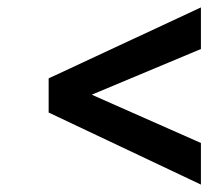

<svg xmlns="http://www.w3.org/2000/svg" viewBox="-20 -508 600 517"><path d="M111 -205V-297L521 -488V-376L227 -253L521 -123V-11Z"/></svg>

Font: Cairo SemiBold
Style: Italic
Weight: 600
Italic angle: -13°
Designer: Mohamed Gaber, Accademia di Belle Arti di Urbino and others
Foundry: Kief Type Foundry, Accademia di Belle Arti di Urbino and others
Version: Version 3.011